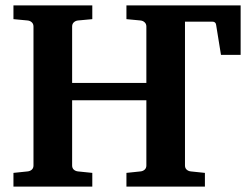

<svg xmlns="http://www.w3.org/2000/svg" viewBox="-20 -691 927 711"><path d="M738.8 0H448.2V-50.8L500 -56.2Q509.3 -57.1 515.6 -62.7Q522 -68.4 522 -78.1V-319.8H247.1V-78.1Q247.1 -68.4 253.4 -62.7Q259.8 -57.1 269 -56.2L321.8 -50.8V0H29.8V-50.8L82 -56.2Q91.3 -57.1 97.7 -62.7Q104 -68.4 104 -78.1V-592.8Q104 -602.5 97.7 -608.4Q91.3 -614.3 82 -615.2L29.8 -620.1V-670.9H321.8V-620.1L269 -615.2Q259.8 -614.3 253.4 -608.4Q247.1 -602.5 247.1 -592.8V-383.8H522V-592.8Q522 -602.5 515.6 -608.4Q509.3 -614.3 500 -615.2L448.2 -620.1V-670.9H738.8V-620.1L687 -639.6Q678.7 -638.7 671.9 -632.8Q665 -627 665 -617.2V-78.1Q665 -68.4 671.4 -62.7Q677.7 -57.1 687 -56.2L738.8 -50.8ZM654.3 -610.8V-670.9H871.1V-487.8H798.3L780.3 -599.1Q778.8 -610.8 766.1 -610.8Z"/></svg>

Font: Charis
Style: Bold
Weight: 700
Designer: Walt Agee, Miriam Martin, Annie Olsen, Victor Gaultney, Lorna Priest, Alan Ward, Bob Hallissy, Martin Hosken, Sharon Cor
Foundry: SIL Global
Version: Version 7.000